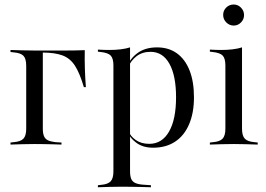

<svg xmlns="http://www.w3.org/2000/svg" viewBox="-20 -631 1163 838"><path d="M94.4 -206.5V-343.5Q94.4 -375 82.3 -387.5Q70.2 -400 39.5 -402.4L25.8 -404V-412.9Q52.4 -412.1 77 -411.3Q101.6 -410.5 130.6 -410.5H129.8L166.9 -409.7V-206.5ZM129.8 -401.6V-410.5H165.3H267.7Q287.9 -410.5 308.9 -410.9Q329.8 -411.3 350 -412.1Q349.2 -372.6 350.4 -332.7Q351.6 -292.7 354.8 -250.8H346Q328.2 -311.3 307.3 -344Q286.3 -376.6 252.8 -389.1Q219.4 -401.6 165.3 -401.6ZM130.6 -2.4Q101.6 -2.4 77 -1.6Q52.4 -0.8 25.8 0V-8.9L39.5 -10.5Q70.2 -12.9 82.3 -25.8Q94.4 -38.7 94.4 -69.4V-206.5H166.9V-69.4Q166.9 -48.4 172.2 -36.3Q177.4 -24.2 189.5 -18.5Q201.6 -12.9 222.6 -10.5L248.4 -8.9V0Q229 -0.8 209.7 -1.2Q190.3 -1.6 171 -2Q151.6 -2.4 130.6 -2.4Z M511.3 183.9Q483.1 183.9 458.5 184.7Q433.9 185.5 407.3 186.3V177.4L421 175.8Q450.8 173.4 462.9 160.5Q475 147.6 475 116.9V-206.5H547.6V116.9Q547.6 137.9 552.8 150Q558.1 162.1 570.6 167.7Q583.1 173.4 604 175L638.7 177.4V186.3Q617.7 185.5 597.2 185.1Q576.6 184.7 555.6 184.3Q534.7 183.9 511.3 183.9ZM665.3 -424.2Q716.1 -424.2 752 -398.4Q787.9 -372.6 807.3 -323.8Q826.6 -275 826.6 -206.5Q826.6 -137.9 805.2 -88.3Q783.9 -38.7 744 -12.5Q704 13.7 648.4 13.7Q603.2 13.7 574.2 -8.5Q545.2 -30.6 539.5 -52.4L542.7 -57.3Q548.4 -37.1 572.2 -20.2Q596 -3.2 631.5 -3.2Q687.1 -3.2 717.7 -56.5Q748.4 -109.7 748.4 -206.5Q748.4 -300.8 719.4 -352.8Q690.3 -404.8 637.1 -404.8Q600.8 -404.8 575.8 -385.5Q550.8 -366.1 538.7 -336.3L535.5 -341.1Q547.6 -375.8 581 -400Q614.5 -424.2 665.3 -424.2ZM475 -206.5V-345.2Q475 -375.8 463.3 -388.3Q451.6 -400.8 419.4 -404L407.3 -405.6V-414.5Q424.2 -413.7 435.1 -413.3Q446 -412.9 456.5 -412.9Q483.1 -412.9 506.5 -415.7Q529.8 -418.5 547.6 -424.2V-414.5V-206.5Z M963.7 -206.5V-345.2Q963.7 -375.8 952 -388.3Q940.3 -400.8 908.1 -404L896 -405.6V-414.5Q912.9 -413.7 923.8 -413.3Q934.7 -412.9 945.2 -412.9Q971.8 -412.9 995.2 -415.7Q1018.5 -418.5 1036.3 -424.2V-414.5V-206.5ZM1000 -2.4Q971.8 -2.4 947.2 -1.6Q922.6 -0.8 896 0V-8.9L909.7 -10.5Q939.5 -12.9 951.6 -25.8Q963.7 -38.7 963.7 -69.4V-206.5H1036.3V-69.4Q1036.3 -38.7 1048.4 -25.8Q1060.5 -12.9 1091.1 -10.5L1104.8 -8.9V0Q1078.2 -0.8 1053.2 -1.6Q1028.2 -2.4 1000 -2.4ZM1000 -519.4Q981.5 -519.4 967.7 -533.1Q954 -546.8 954 -566.1Q954 -584.7 967.3 -598Q980.6 -611.3 1000 -611.3Q1018.5 -611.3 1031.9 -597.6Q1045.2 -583.9 1045.2 -565.3Q1045.2 -546.8 1031.9 -533.1Q1018.5 -519.4 1000 -519.4Z"/></svg>

Font: Playfair 144pt SemiCondensed Light
Style: Regular
Weight: 300
Width: 4
Designer: Claus Eggers Sørensen
Foundry: Claus Eggers Sørensen
Version: Version 2.203